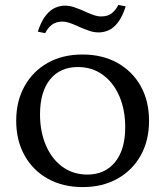

<svg xmlns="http://www.w3.org/2000/svg" viewBox="-20 -752 673 782"><path d="M317 10Q236 10 175 -24Q114 -58 80 -119Q46 -180 46 -260Q46 -340 80 -401Q114 -462 174.5 -496Q235 -530 316 -530Q397 -530 458 -496Q519 -462 553 -401.5Q587 -341 587 -260Q587 -180 553.5 -119.5Q520 -59 459 -24.5Q398 10 317 10ZM336 -41Q407 -41 448.5 -91.5Q490 -142 490 -234Q490 -305 466 -360.5Q442 -416 398.5 -447.5Q355 -479 297 -479Q225 -479 184 -428.5Q143 -378 143 -286Q143 -216 167 -160Q191 -104 234.5 -72.5Q278 -41 336 -41ZM164 -617 134 -623Q148 -666 166.5 -689Q185 -712 205 -720.5Q225 -729 243 -729Q264 -729 282.5 -722.5Q301 -716 313 -711L335 -701Q354 -693 366.5 -689Q379 -685 391 -685Q420 -685 436 -698.5Q452 -712 462 -732L492 -726Q478 -683 460 -660Q442 -637 422 -628.5Q402 -620 383 -620Q362 -620 343.5 -626.5Q325 -633 313 -638L291 -648Q272 -656 259.5 -660Q247 -664 235 -664Q207 -664 190.5 -650.5Q174 -637 164 -617Z"/></svg>

Font: Hedvig Letters Serif
Style: Regular
Weight: 400
Designer: Alexander Örn & Tor Weibull
Foundry: Kanon Foundry
Version: Version 1.000